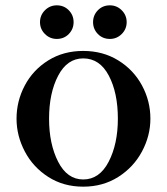

<svg xmlns="http://www.w3.org/2000/svg" viewBox="-20 -687 626 720"><path d="M42 -242Q42 -308 73 -366.5Q104 -425 161 -460.5Q218 -496 292 -496Q366 -496 423.5 -460.5Q481 -425 512.5 -366.5Q544 -308 544 -242Q544 -178 512.5 -119Q481 -60 423.5 -23.5Q366 13 292 13Q218 13 161 -23.5Q104 -60 73 -119Q42 -178 42 -242ZM422 -242Q422 -339 388 -403.5Q354 -468 292 -468Q232 -468 198 -403Q164 -338 164 -242Q164 -147 198 -80.5Q232 -14 292 -14Q353 -14 387.5 -80.5Q422 -147 422 -242ZM193 -667Q167 -667 148.5 -648.5Q130 -630 130 -604Q130 -578 148.5 -559.5Q167 -541 193 -541Q220 -541 238 -559.5Q256 -578 256 -604Q256 -630 238 -648.5Q220 -667 193 -667ZM392 -667Q365 -667 347 -648.5Q329 -630 329 -604Q329 -578 347 -559.5Q365 -541 392 -541Q418 -541 436.5 -559.5Q455 -578 455 -604Q455 -630 436.5 -648.5Q418 -667 392 -667Z"/></svg>

Font: Shippori Mincho B1
Style: Bold
Weight: 700
Designer: FONTDASU
Foundry: FONTDASU / Google Inc. / but / Adobe
Version: Version 3.110; ttfautohint (v1.8.3)